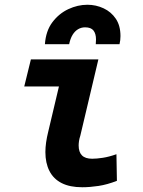

<svg xmlns="http://www.w3.org/2000/svg" viewBox="-20 -776 600 808"><path d="M326 12Q274 12 239.5 -5.5Q205 -23 188 -56.5Q171 -90 171 -136Q171 -155 174 -176.5Q177 -198 183 -222L228 -412H82L110 -526H394L318 -205Q314 -193 312.5 -182.5Q311 -172 311 -164Q311 -136 325 -122Q339 -108 368 -108Q387 -108 413 -112Q439 -116 470 -127L472 -15Q431 1 394.5 6.5Q358 12 326 12ZM169 -590Q173 -646 200.5 -682.5Q228 -719 267.5 -737.5Q307 -756 348 -756Q384 -756 416 -741Q448 -726 467.5 -697Q487 -668 487 -624Q487 -616 486 -607Q485 -598 483 -590H383Q383 -595 383.5 -600Q384 -605 384 -610Q384 -634 373.5 -647.5Q363 -661 338 -661Q322 -661 308.5 -653Q295 -645 285.5 -629.5Q276 -614 271 -590Z"/></svg>

Font: Ubuntu Sans Mono
Style: Italic
Weight: 400
Italic angle: -13.5°
Monospace: yes
Designer: Dalton Maag Ltd
Foundry: Dalton Maag Ltd
Version: Version 1.006